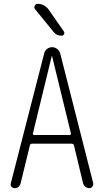

<svg xmlns="http://www.w3.org/2000/svg" viewBox="-20 -975 540 995"><path d="M174.8 -955.1Q210.9 -955.1 232.4 -924.8L311.5 -811.5Q315.4 -804.7 311.5 -797.4Q307.6 -790 299.8 -790Q272.5 -790 257.8 -809.6L162.1 -926.8Q155.3 -934.6 159.7 -944.8Q164.1 -955.1 174.8 -955.1ZM150.4 -283.2Q149.4 -280.3 151.4 -277.8Q153.3 -275.4 157.2 -275.4H340.8Q343.8 -275.4 345.7 -277.8Q347.7 -280.3 347.7 -283.2L250 -683.6Q250 -684.6 249 -684.6Q248 -684.6 248 -683.6ZM55.7 0Q45.9 0 39.6 -7.3Q33.2 -14.6 36.1 -25.4L209 -698.2Q211.9 -711.9 223.6 -721.2Q235.4 -730.5 250 -730.5Q264.6 -730.5 276.4 -721.2Q288.1 -711.9 292 -698.2L462.9 -26.4Q464.8 -16.6 459 -8.3Q453.1 0 443.4 0Q431.6 0 422.4 -7.3Q413.1 -14.6 410.2 -26.4L363.3 -221.7Q361.3 -229.5 351.6 -230.5H146.5Q136.7 -230.5 134.8 -221.7L86.9 -25.4Q80.1 0 55.7 0Z"/></svg>

Font: Rounded-X Mgen+ 2m light
Style: Regular
Weight: 200
Designer: [Source Han Sans]
Ryoko NISHIZUKA  (kana & ideographs); Paul D. Hunt (Latin, Greek & Cyrillic); Wenlong ZHANG  (bopomofo
Version: Version 1.059.20150602